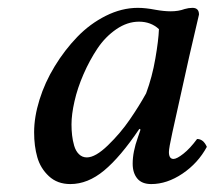

<svg xmlns="http://www.w3.org/2000/svg" viewBox="-20 -459 547 489"><path d="M352.1 -221.2Q367.7 -263.2 375.7 -310.1Q383.8 -356.9 384.8 -384.8Q364.3 -403.8 334 -403.8Q304.2 -403.8 276.1 -384.5Q248 -365.2 228 -335.2Q208 -305.2 192.6 -269.8Q177.2 -234.4 169.7 -200.9Q162.1 -167.5 162.1 -142.1Q162.1 -127.4 163.6 -114.5Q165 -101.6 168.9 -87.9Q172.9 -74.2 181.2 -66.2Q189.5 -58.1 201.2 -58.1Q223.1 -58.1 254.9 -88.9Q286.6 -119.6 310.3 -154.1Q334 -188.5 352.1 -221.2ZM470.2 -439Q486.8 -439 486.8 -421.9Q483.4 -408.2 461.9 -314.9L418.9 -121.1Q410.2 -81.5 410.2 -71.8Q410.2 -54.2 421.9 -54.2Q430.2 -54.2 447 -67.4Q463.9 -80.6 481.9 -105Q498 -105 506.8 -85Q484.4 -43.5 444.8 -16.8Q405.3 9.8 365.2 9.8Q341.3 9.8 329.6 -4.4Q317.9 -18.6 317.9 -42Q317.9 -72.3 331.1 -108.9L337.9 -128.9L335 -130.9Q286.6 -59.1 245.1 -24.7Q203.6 9.8 159.2 9.8Q126 9.8 104.5 -10.3Q83 -30.3 75 -58.6Q66.9 -86.9 66.9 -122.1Q66.9 -161.1 80.6 -205.1Q94.2 -249 119.4 -290.3Q144.5 -331.5 176.8 -365Q209 -398.4 249.5 -418.7Q290 -439 331.1 -439Q350.6 -439 376 -434.1Q397.5 -430.2 415 -430.2Q434.6 -430.2 450.2 -436Q460.4 -439 470.2 -439Z"/></svg>

Font: Common Serif Medium
Style: Italic
Weight: 500
Italic angle: -12°
Designer: Philipp H. Poll, Khaled Hosny
Foundry: Stefan Peev, Context Ltd.
Version: Version 1.026